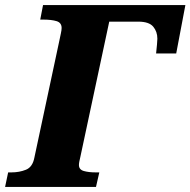

<svg xmlns="http://www.w3.org/2000/svg" viewBox="-44 -734 748 754"><path d="M-24 0 -12 -57H1Q32 -57 58 -67.5Q84 -78 91 -115L189 -574Q192 -589 195 -602.5Q198 -616 198 -624Q198 -645 178 -651Q158 -657 127 -657H114L125 -714H684L648 -524H569Q571 -540 572.5 -559Q574 -578 574 -582Q574 -610 557.5 -629.5Q541 -649 499 -649H385L272 -120Q269 -107 267.5 -99.5Q266 -92 266 -86Q266 -68 285 -62.5Q304 -57 332 -57H346L333 0Z"/></svg>

Font: Noto Serif ExtraBold
Style: Italic
Weight: 800
Italic angle: -12°
Designer: Monotype Design Team
Foundry: Monotype Imaging Inc.
Version: Version 2.013